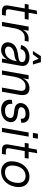

<svg xmlns="http://www.w3.org/2000/svg" viewBox="1386 -2156 786 3599"><g transform="rotate(90 1779.5 -357.0)"><path d="M192 0H261L274 -73H217C168 -73 146 -83 157 -145L207 -427H337L349 -500H220L248 -661L178 -651L151 -500H66L54 -427H138L85 -124C70 -37 106 0 192 0Z M391 0H469L509 -228C535 -370 602 -427 686 -427H748L760 -500H698C634 -500 570 -458 538 -391L557 -500H479Z M918 16C995 16 1062 -35 1096 -100L1078 0H1151L1214 -356C1235 -476 1141 -516 1051 -516C961 -516 845 -468 825 -358L902 -348C912 -408 958 -443 1038 -443C1068 -443 1134 -437 1144 -390C1159 -318 1074 -311 1014 -303C882 -286 795 -244 776 -134C758 -34 838 16 918 16ZM853 -130C862 -180 905 -219 986 -230C1054 -238 1104 -253 1128 -281L1123 -253C1098 -113 1011 -57 931 -57C881 -57 846 -90 853 -130ZM936 -580H999L1082 -690L1127 -580H1190L1146 -730H1032Z M1680 -329 1622 0H1700L1758 -329C1778 -439 1745 -516 1635 -516C1543 -516 1476 -460 1448 -390L1467 -500H1389L1301 0H1379L1420 -236C1451 -403 1537 -443 1597 -443C1657 -443 1696 -419 1680 -329Z M2037 16C2157 16 2252 -50 2268 -140C2284 -230 2226 -280 2140 -293L2066 -304C2008 -313 1985 -331 1992 -371C2001 -421 2053 -443 2113 -443C2183 -443 2215 -411 2204 -351L2279 -361C2295 -451 2236 -516 2126 -516C2016 -516 1930 -461 1914 -371C1901 -301 1946 -247 2023 -236L2109 -224C2164 -216 2201 -200 2190 -140C2179 -80 2120 -57 2050 -57C1980 -57 1912 -105 1928 -195L1853 -185C1830 -55 1917 16 2037 16Z M2376 0H2454L2542 -500H2464ZM2471 -580H2565L2581 -674H2487Z M2797 0H2866L2879 -73H2822C2773 -73 2751 -83 2762 -145L2812 -427H2942L2954 -500H2825L2853 -661L2783 -651L2756 -500H2671L2659 -427H2743L2690 -124C2675 -37 2711 0 2797 0Z M3199 16C3319 16 3449 -68 3481 -248C3513 -428 3413 -516 3293 -516C3173 -516 3042 -428 3010 -248C2978 -68 3079 16 3199 16ZM3088 -248C3107 -358 3170 -443 3280 -443C3390 -443 3423 -358 3404 -248C3385 -138 3322 -57 3212 -57C3102 -57 3069 -138 3088 -248Z"/></g></svg>

Font: Uncut Sans
Style: Italic
Weight: 400
Italic angle: -10°
Designer: Kasper Nordkvist
Foundry: Uncut Type
Version: Version 1.111;FEAKit 1.0